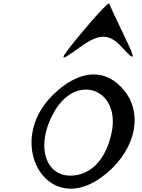

<svg xmlns="http://www.w3.org/2000/svg" viewBox="-20 -1106 842 1139"><path d="M298 -547C4 -265 252 179 576 -50C774 -190 837 -417 720 -565C611 -704 454 -697 298 -547ZM306 -450C440 -675 696 -574 642 -318C612 -177 538 -87 438 -68C252 -33 180 -238 306 -450ZM462 -909C323 -741 323 -730 453 -825C568 -909 628 -909 704 -825C784 -737 787 -750 718 -891C671 -988 631 -1075 628 -1085C625 -1095 550 -1015 462 -909Z"/></svg>

Font: Venom Sans
Style: Obl
Weight: 400
Version: Version 1.001